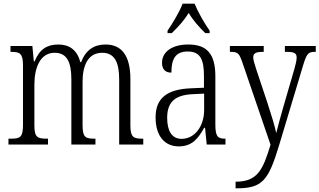

<svg xmlns="http://www.w3.org/2000/svg" viewBox="-20 -786 1737 1044"><path d="M26 0H241V-32H236C185 -32 167 -38 167 -103V-326C167 -417 198 -499 277 -499C343 -499 368 -450 368 -355V0H499V-32H494C445 -32 429 -39 429 -105V-341C429 -426 456 -499 536 -499C603 -499 628 -447 628 -355V0H759V-32H756C706 -32 689 -39 689 -104V-356C689 -484 641 -544 554 -544C493 -544 447 -516 421 -448H417C399 -514 358 -544 297 -544C237 -544 195 -519 168 -452H164L156 -536H37V-504H41C88 -504 105 -496 105 -430V-106C105 -39 89 -32 39 -32H26Z M891 -619V-606H914C950 -641 980 -673 1006 -716C1031 -673 1061 -641 1096 -606H1120V-619C1093 -657 1056 -721 1038 -766H973C956 -721 917 -657 891 -619ZM952 10C1027 10 1059 -36 1090 -91H1095L1104 0H1206V-32H1203C1163 -32 1151 -45 1151 -110V-372C1151 -495 1103 -544 1004 -544C914 -544 861 -503 861 -445C861 -409 879 -391 912 -391C912 -464 933 -506 1001 -506C1072 -506 1089 -458 1089 -372V-309L1020 -306C889 -301 826 -253 826 -148C826 -41 880 10 952 10ZM967 -31C913 -31 889 -77 889 -145C889 -225 925 -270 1030 -274L1090 -277V-188C1090 -101 1040 -31 967 -31Z M1261 202V238H1266C1406 238 1439 197 1497 6L1628 -430C1648 -496 1656 -504 1694 -504H1697V-536H1529V-504H1541C1582 -504 1593 -495 1593 -473C1593 -458 1588 -436 1581 -412L1519 -199C1504 -145 1491 -100 1482 -62C1475 -98 1456 -160 1434 -227L1374 -407C1363 -440 1357 -461 1357 -474C1357 -494 1368 -504 1408 -504H1414V-536H1230V-504H1233C1273 -504 1280 -497 1297 -449L1451 1C1409 140 1379 202 1261 202Z"/></svg>

Font: Noto Serif Hebrew Condensed Light
Style: Regular
Weight: 300
Width: 3
Designer: Monotype Design Team
Foundry: Monotype Imaging Inc.
Version: Version 2.004